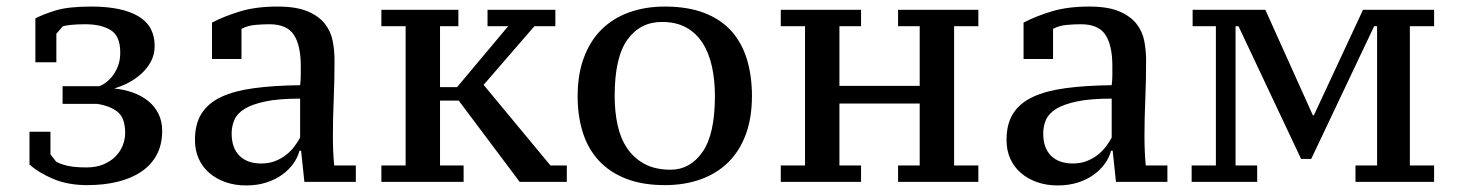

<svg xmlns="http://www.w3.org/2000/svg" viewBox="-20 -555 4446 586"><path d="M244 -44Q273 -44 295 -53Q317 -62 332 -77Q347 -92 354.5 -111Q362 -130 362 -149Q362 -195 339 -213.5Q316 -232 276 -238H171V-292H284Q294 -296 305 -304.5Q316 -313 325.5 -326Q335 -339 341 -356Q347 -373 347 -395Q347 -445 318 -463Q289 -481 240 -481Q215 -481 196 -479Q177 -477 171 -474L152 -452V-365H88V-499Q111 -511 149.5 -523Q188 -535 259 -535Q352 -535 402 -505.5Q452 -476 452 -415Q452 -389 441 -368Q430 -347 412 -330.5Q394 -314 372 -302.5Q350 -291 328 -285Q359 -282 385.5 -272.5Q412 -263 432 -247Q452 -231 463.5 -208Q475 -185 475 -156Q475 -114 458.5 -83Q442 -52 412 -31.5Q382 -11 340 -0.5Q298 10 246 10Q188 10 143.5 -8.5Q99 -27 70 -53V-153H134V-84L151 -62Q162 -55 184 -49.5Q206 -44 244 -44Z M996 -139Q996 -116 997 -92.5Q998 -69 1000 -50H1066V0H909L899 -95H894Q889 -75 875.5 -56Q862 -37 841.5 -22Q821 -7 793 2Q765 11 731 11Q697 11 668.5 1Q640 -9 619 -27Q598 -45 586.5 -70.5Q575 -96 575 -128Q575 -177 595.5 -209Q616 -241 656 -259.5Q696 -278 756 -286Q816 -294 896 -295Q898 -311 898 -325.5Q898 -340 898 -354Q898 -416 877 -448.5Q856 -481 802 -481Q782 -481 759 -479Q736 -477 717 -467V-375H627V-486Q663 -505 712 -520Q761 -535 827 -535Q884 -535 918.5 -520.5Q953 -506 971.5 -482.5Q990 -459 995.5 -429.5Q1001 -400 1001 -371Q1001 -308 998.5 -250.5Q996 -193 996 -139ZM777 -56Q801 -56 820 -63.5Q839 -71 853.5 -82.5Q868 -94 878.5 -108Q889 -122 896 -135V-254Q831 -254 790.5 -245.5Q750 -237 727 -223Q704 -209 695.5 -189.5Q687 -170 687 -148Q687 -103 711 -79.5Q735 -56 777 -56Z M1468 -525H1675V-475H1611L1456 -296L1660 -50H1710V0H1566L1380 -248H1323V-50H1395V0H1144V-50H1218V-475H1144V-525H1379V-475H1323V-289H1375L1531 -475H1468Z M1743 -262Q1743 -328 1762 -379Q1781 -430 1815.5 -464.5Q1850 -499 1899.5 -517Q1949 -535 2009 -535Q2079 -535 2129.5 -515.5Q2180 -496 2212 -460.5Q2244 -425 2259.5 -374.5Q2275 -324 2275 -262Q2275 -196 2256.5 -145.5Q2238 -95 2203.5 -60.5Q2169 -26 2119.5 -8Q2070 10 2009 10Q1941 10 1891 -9.5Q1841 -29 1808 -64.5Q1775 -100 1759 -150Q1743 -200 1743 -262ZM1856 -262Q1856 -214 1865 -173Q1874 -132 1894.5 -102Q1915 -72 1947.5 -54.5Q1980 -37 2027 -37Q2086 -37 2124 -91Q2162 -145 2162 -262Q2162 -310 2153 -351.5Q2144 -393 2124.5 -423.5Q2105 -454 2074.5 -471Q2044 -488 2000 -488Q1934 -488 1895 -434Q1856 -380 1856 -262Z M2608 0H2363V-50H2437V-475H2363V-525H2608V-475H2542V-293H2787V-475H2721V-525H2966V-475H2892V-50H2966V0H2721V-50H2787V-239H2542V-50H2608Z M3473 -139Q3473 -116 3474 -92.5Q3475 -69 3477 -50H3543V0H3386L3376 -95H3371Q3366 -75 3352.5 -56Q3339 -37 3318.5 -22Q3298 -7 3270 2Q3242 11 3208 11Q3174 11 3145.5 1Q3117 -9 3096 -27Q3075 -45 3063.5 -70.5Q3052 -96 3052 -128Q3052 -177 3072.5 -209Q3093 -241 3133 -259.5Q3173 -278 3233 -286Q3293 -294 3373 -295Q3375 -311 3375 -325.5Q3375 -340 3375 -354Q3375 -416 3354 -448.5Q3333 -481 3279 -481Q3259 -481 3236 -479Q3213 -477 3194 -467V-375H3104V-486Q3140 -505 3189 -520Q3238 -535 3304 -535Q3361 -535 3395.5 -520.5Q3430 -506 3448.5 -482.5Q3467 -459 3472.5 -429.5Q3478 -400 3478 -371Q3478 -308 3475.5 -250.5Q3473 -193 3473 -139ZM3254 -56Q3278 -56 3297 -63.5Q3316 -71 3330.5 -82.5Q3345 -94 3355.5 -108Q3366 -122 3373 -135V-254Q3308 -254 3267.5 -245.5Q3227 -237 3204 -223Q3181 -209 3172.5 -189.5Q3164 -170 3164 -148Q3164 -103 3188 -79.5Q3212 -56 3254 -56Z M3817 0H3617V-50H3691V-475H3620V-525H3842L3987 -203H3990L4140 -525H4357V-475H4283V-50H4357V0H4117V-50H4183V-475H4174L3982 -70H3951L3760 -475H3751V-50H3817Z"/></svg>

Font: PT Serif Caption
Style: Regular
Weight: 400
Designer: A.Korolkova, O.Umpeleva, V.Yefimov
Foundry: ParaType Ltd
Version: Version 1.000W OFL